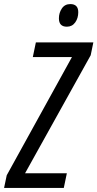

<svg xmlns="http://www.w3.org/2000/svg" viewBox="-61 -922 478 942"><path d="M-41 0 -28 -62 292 -642H100L115 -714H397L384 -651L62 -72H267L252 0ZM267 -791Q293 -791 308 -812Q323 -833 323 -862Q323 -902 284 -902Q257 -902 242.5 -880.5Q228 -859 228 -832Q228 -791 267 -791Z"/></svg>

Font: Noto Sans UI Condensed
Style: Italic
Weight: 400
Width: 3
Italic angle: -12°
Designer: Monotype Design Team
Foundry: Monotype Imaging Inc.
Version: Version 1.901